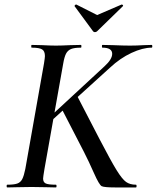

<svg xmlns="http://www.w3.org/2000/svg" viewBox="-20 -822 688 842"><path d="M12 -12Q41 -12 55.5 -17Q70 -22 77.5 -36.5Q85 -51 91 -81L173 -544Q177 -570 177 -576Q177 -598 164.5 -605.5Q152 -613 119 -613Q117 -613 117 -619Q117 -625 119 -625L164 -624Q202 -622 225 -622Q249 -622 289 -624L335 -625Q337 -625 337 -619Q337 -613 335 -613Q306 -613 291.5 -607Q277 -601 269.5 -586.5Q262 -572 257 -542L175 -81Q169 -45 169 -39Q169 -23 180.5 -17.5Q192 -12 225 -12Q228 -12 228 -6Q228 0 225 0Q197 0 182 -1L118 -2L56 -1Q40 0 12 0Q9 0 9 -6Q9 -12 12 -12ZM348 -156 251 -344 318 -402 417 -211Q467 -115 491.5 -75.5Q516 -36 533 -24Q550 -12 576 -12Q579 -12 579 -6Q579 0 576 0H485Q437 0 426 -5.5Q415 -11 392 -63Q369 -115 348 -156ZM472 -586Q472 -613 429 -613Q427 -613 427 -619Q427 -625 429 -625L475 -624Q521 -622 550 -622Q579 -622 611 -624L645 -625Q648 -625 648 -619Q648 -613 645 -613Q606 -613 556.5 -590Q507 -567 462 -525L181 -270L157 -271L438 -531Q472 -562 472 -586ZM307 -796Q307 -798 310 -800.5Q313 -803 315 -802L406 -756L513 -802H514Q517 -802 519 -799.5Q521 -797 519 -795L406 -685Q402 -681 396 -681Q391 -681 388 -685L307 -795Z"/></svg>

Font: Cormorant Infant SemiBold
Style: Italic
Weight: 600
Italic angle: -10°
Designer: Christian Thalmann (Catharsis Fonts)
Foundry: Catharsis Fonts
Version: Version 4.000